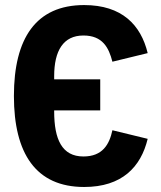

<svg xmlns="http://www.w3.org/2000/svg" viewBox="-20 -730 640 762"><path d="M377.8 -291.9V-415.1H195V-427.9C195 -528.1 230.8 -589.1 311.1 -589.1C387.1 -589.1 411.9 -540.8 426.1 -485.1L566.1 -519.2C539.1 -631 464.1 -709.9 313.9 -709.9C122.9 -709.9 35.2 -578.1 35.2 -349.1C35.2 -120 122.9 12.1 313.9 12.1C464.1 12.1 539.1 -67.1 566.1 -179L426.1 -213.1C414.1 -157 387.1 -109 311.1 -109C225.9 -109 195 -176.8 195 -288V-291.9Z"/></svg>

Font: Margiela Mono Bold
Style: Regular
Weight: 700
Designer: Mike Abbink, Paul van der Laan, Pieter van Rosmalen
Foundry: Bold Monday
Version: Version 2.003 2021